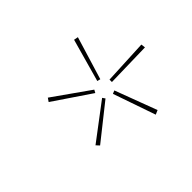

<svg xmlns="http://www.w3.org/2000/svg" viewBox="-95 -872 678 678"><g transform="rotate(-45 244.0 -532.5)"><path d="M285 -567 330 -728 346 -725 297 -564ZM111 -636 120 -649 256 -553 250 -542ZM319 -528V-540L486 -548L488 -532ZM120 -411 255 -513 262 -503 131 -399ZM292 -496 304 -501 363 -344 347 -337Z"/></g></svg>

Font: Ysabeau Thin
Style: Italic
Weight: 200
Italic angle: -12°
Designer: Christian Thalmann (Catharsis Fonts)
Version: Version 0.003